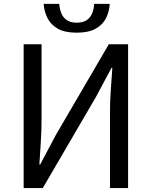

<svg xmlns="http://www.w3.org/2000/svg" viewBox="-20 -959 773 979"><path d="M100.6 0V-733.4H191.9V-352.2Q191.9 -295 188.1 -235.1Q184.4 -175.3 180.8 -119.9H184.8L263.9 -269.3L534.9 -733.4H633.1V0H540.8V-384.9Q540.8 -443.1 544.9 -500.7Q548.9 -558.2 552.9 -613.5H548.9L469.1 -464.5L198.1 0ZM371 -792.4Q309.2 -792.4 273.6 -813.3Q237.9 -834.2 221.5 -868.1Q205.1 -901.9 202.5 -939.4H281.9Q283.9 -913.7 292.7 -891.6Q301.4 -869.5 320.6 -856.4Q339.8 -843.4 371 -843.4Q402.9 -843.4 422.1 -856.4Q441.3 -869.5 450.2 -891.6Q459.1 -913.7 460.1 -939.4H539.6Q537.6 -901.9 521.4 -868.1Q505.2 -834.2 469 -813.3Q432.8 -792.4 371 -792.4Z"/></svg>

Font: Noto Sans JP
Style: Regular
Weight: 100
Designer: Ryoko NISHIZUKA 西塚涼子 (kana, bopomofo & ideographs); Paul D. Hunt (Latin, Greek & Cyrillic); Sandoll Communications 산돌커뮤니
Foundry: Adobe
Version: Version 2.004;hotconv 1.0.118;makeotfexe 2.5.65603